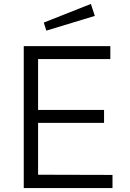

<svg xmlns="http://www.w3.org/2000/svg" viewBox="-20 -958 662 978"><path d="M443 -938 203 -843 216 -802 463 -877ZM101 0H553V-67L174 -68V-332H510V-398H174V-657H542V-723H101Z"/></svg>

Font: United Sans Light
Style: Regular
Weight: 300
Designer: Pablo Impallari, Rodrigo Fuenzalida (Modified by Dan O. Williams)
Version: Version 1.000;PS 001.000;hotconv 1.0.88;makeotf.lib2.5.64775